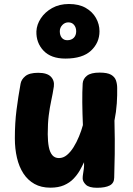

<svg xmlns="http://www.w3.org/2000/svg" viewBox="-20 -907 653 941"><path d="M226.9 12.8Q181.8 12.8 148.9 -5.6Q116.1 -24 94.7 -56.8Q73.3 -89.7 63.1 -133.8Q52.8 -178 52.8 -228.6Q52.8 -304.6 61 -368.5Q69.2 -432.4 80.8 -496.4Q84.3 -517.4 104.1 -533.8Q123.8 -550.2 167.2 -550.2Q210.6 -550.2 229.2 -531.2Q247.8 -512.1 243.9 -482.8Q238.2 -446.1 230.9 -412.7Q223.7 -379.2 218.8 -340.6Q214 -302 214 -249.1Q214.2 -213.2 219.2 -187.1Q224.2 -160.9 236.3 -146.6Q248.4 -132.3 268.8 -132.3Q290.1 -132.3 308.1 -147.3Q326 -162.2 340.8 -186.1Q355.6 -209.9 367.3 -238.4Q379.1 -266.9 386.3 -293.8Q383.9 -350 383.3 -403.7Q382.8 -457.4 385.3 -498.6Q387.1 -520.9 406.4 -536.1Q425.8 -551.2 468.1 -551.2Q506 -551.2 524.2 -540.8Q542.3 -530.3 548.3 -513.1Q554.3 -495.8 554.3 -475.6Q554.6 -459.3 554.2 -440.2Q553.8 -421 552.4 -400.2Q551 -379.4 548.1 -358.1Q545.2 -336.8 541 -316Q543.4 -216.3 542.3 -151.4Q541.2 -86.4 539.7 -36.3Q539.4 -9.4 517.9 1.9Q496.3 13.3 455.3 13.3Q416.1 13.3 400.6 -2Q385.1 -17.3 385.1 -33.1Q385.1 -42.9 387 -54.1Q388.9 -65.2 390.8 -79.6Q392.7 -93.9 391.9 -112Q383.1 -92.9 370.8 -71.3Q358.4 -49.8 339.8 -30.5Q321.2 -11.2 293.7 0.8Q266.1 12.8 226.9 12.8ZM300.4 -619.9Q230 -619.9 193.3 -658.7Q156.7 -697.4 158.4 -753.7Q160 -786.6 180.1 -817.1Q200.1 -847.6 235.4 -867.5Q270.8 -887.4 317.8 -887.4Q366.6 -887.4 399.8 -868.5Q433 -849.6 450.3 -818.9Q467.6 -788.3 467.6 -753.7Q467.6 -697.7 426.1 -658.8Q384.6 -619.9 300.4 -619.9ZM309.8 -709.9Q329.7 -709.9 341.6 -721.8Q353.4 -733.8 353.4 -753.7Q353.4 -772.1 343.1 -784.8Q332.7 -797.4 315 -797.4Q297.9 -797.4 285.5 -784.4Q273.1 -771.3 273.1 -753.7Q273.1 -733.8 282.9 -721.8Q292.7 -709.9 309.8 -709.9Z"/></svg>

Font: Playpen Sans Arabic
Style: Regular
Weight: 400
Designer: Azza Alameddine, Laura Meseguer, Veronika Burian, José Scaglione
Foundry: TypeTogether
Version: Version 2.000